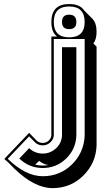

<svg xmlns="http://www.w3.org/2000/svg" viewBox="-20 -717 538 960"><path d="M156.2 106.4Q173.8 110.8 193.8 110.8Q200.7 110.8 207.8 110.1Q214.8 109.4 221.7 108.4Q196.3 104 175.3 87.4ZM125.5 -52.7 163.6 -13.7Q176.3 -2.4 193.4 -2.4Q210.9 -2.4 223.1 -13.7Q235.8 -25.9 236.8 -41V-534.2H265.6Q236.8 -555.7 236.8 -606.9Q236.8 -696.8 325.7 -696.8Q380.4 -696.8 401.9 -663.6L440.9 -624.5Q462.9 -602.5 462.9 -558.1Q462.9 -520.5 446.8 -499.5L462.9 -483.9V11.2Q460.9 55.7 444.3 93Q427.7 130.4 395.5 162.1Q332.5 223.6 242.7 223.6Q152.8 223.6 52.2 126.5L23.9 97.7Q18.6 92.8 12.9 87.9Q7.3 83 1.5 77.6ZM126 23.4Q126.5 23.9 127 24.9Q155.3 50.8 193.4 50.8Q231.9 50.8 260 24.7Q288.1 -1.5 290 -39.1V-481H361.8V-39.1Q359.4 28.3 310.8 75.7Q262.2 123 193.8 123Q125.5 123 76.7 75.7ZM325.7 -643.6Q361.8 -643.6 361.8 -606.9Q361.8 -571.3 325.7 -571.3Q290 -571.3 290 -606.9Q290 -643.6 325.7 -643.6ZM325.7 -684.6Q249 -684.6 249 -606.9Q249 -530.3 325.7 -530.3Q403.3 -530.3 403.3 -606.9Q403.3 -684.6 325.7 -684.6ZM18.6 77.1Q108.4 164.1 193.8 164.1Q279.3 164.1 339.4 105.5Q399.4 46.9 403.3 -38.1V-522H249V-41Q248.5 -21 231.4 -4.9Q215.3 9.8 193.4 9.8Q171.4 9.8 155.3 -4.9L156.2 -4.4L125.5 -35.2Z"/></svg>

Font: Gondrin
Style: Regular
Weight: 400
Designer: Peter Wiegel, original typeface by Carl Albert Fahrenwaldt 1901
Foundry: Peter Wiegel
Version: Version 1.000 2010 initial release